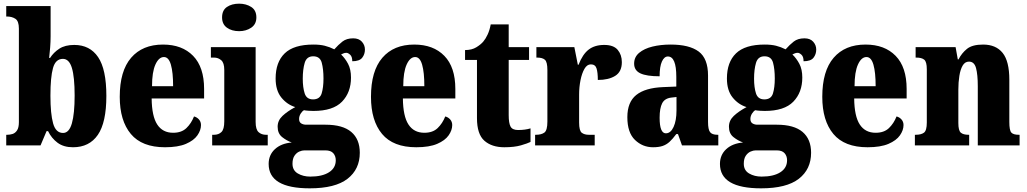

<svg xmlns="http://www.w3.org/2000/svg" viewBox="-20 -793 5601 1047"><path d="M378 10Q327 10 294 -14.5Q261 -39 242 -78H234L201 0H14V-58H19Q34 -58 48.5 -62.5Q63 -67 73 -82Q83 -97 83 -127V-637Q83 -678 64 -690.5Q45 -703 17 -703H14V-760H256V-595Q256 -567 253.5 -533.5Q251 -500 248 -477H253Q272 -507 303.5 -527.5Q335 -548 385 -548Q470 -548 515 -481.5Q560 -415 560 -270Q560 -125 513.5 -57.5Q467 10 378 10ZM324 -68Q357 -68 372 -120.5Q387 -173 387 -272Q387 -373 372 -422.5Q357 -472 323 -472Q283 -472 269 -422Q255 -372 255 -271Q255 -173 269.5 -120.5Q284 -68 324 -68Z M880 10Q754 10 693.5 -62.5Q633 -135 633 -265Q633 -406 695 -478Q757 -550 869 -550Q973 -550 1033 -488.5Q1093 -427 1093 -308V-256H807Q808 -159 837.5 -114Q867 -69 924 -69Q970 -69 996.5 -94.5Q1023 -120 1038 -158Q1054 -154 1065 -141.5Q1076 -129 1076 -111Q1076 -83 1056.5 -55Q1037 -27 994 -8.5Q951 10 880 10ZM924 -323Q924 -398 912 -440Q900 -482 874 -482Q846 -482 827.5 -441Q809 -400 809 -323Z M1284 -623Q1244 -623 1217.5 -642Q1191 -661 1191 -698Q1191 -737 1217.5 -755Q1244 -773 1284 -773Q1322 -773 1350 -755Q1378 -737 1378 -698Q1378 -661 1350 -642Q1322 -623 1284 -623ZM1137 0V-58H1147Q1172 -58 1187.5 -73Q1203 -88 1203 -131V-412Q1203 -450 1186.5 -464.5Q1170 -479 1147 -479H1130V-536H1374V-128Q1374 -87 1390 -72.5Q1406 -58 1430 -58H1440V0Z M1669 234Q1445 234 1445 101Q1445 52 1479 20.5Q1513 -11 1571 -16Q1543 -26 1518.5 -45.5Q1494 -65 1494 -102Q1494 -136 1520.5 -161Q1547 -186 1590 -209Q1545 -223 1514 -261.5Q1483 -300 1483 -365Q1483 -454 1532.5 -502Q1582 -550 1689 -550Q1725 -550 1751 -543.5Q1777 -537 1803 -524Q1825 -549 1847.5 -566.5Q1870 -584 1906 -584Q1937 -584 1953.5 -565.5Q1970 -547 1970 -523Q1970 -497 1955 -478Q1940 -459 1901 -459Q1901 -484 1889.5 -494.5Q1878 -505 1869 -505Q1859 -505 1852 -501.5Q1845 -498 1840 -496Q1862 -475 1878 -445Q1894 -415 1894 -370Q1894 -289 1845 -238.5Q1796 -188 1689 -188Q1680 -188 1663 -189Q1646 -190 1638 -192Q1629 -188 1620 -174Q1611 -160 1611 -144Q1611 -127 1622.5 -120Q1634 -113 1649 -113H1755Q1849 -113 1895.5 -73.5Q1942 -34 1942 40Q1942 130 1875 182Q1808 234 1669 234ZM1687 -251Q1724 -251 1734 -283.5Q1744 -316 1744 -365Q1744 -416 1734.5 -451Q1725 -486 1688 -486Q1652 -486 1641.5 -450Q1631 -414 1631 -364Q1631 -316 1641.5 -283.5Q1652 -251 1687 -251ZM1672 170Q1737 170 1774 146.5Q1811 123 1811 81Q1811 58 1797.5 42.5Q1784 27 1754 27H1640Q1627 27 1612 33.5Q1597 40 1586 56Q1575 72 1575 100Q1575 136 1604 153Q1633 170 1672 170Z M2250 10Q2124 10 2063.5 -62.5Q2003 -135 2003 -265Q2003 -406 2065 -478Q2127 -550 2239 -550Q2343 -550 2403 -488.5Q2463 -427 2463 -308V-256H2177Q2178 -159 2207.5 -114Q2237 -69 2294 -69Q2340 -69 2366.5 -94.5Q2393 -120 2408 -158Q2424 -154 2435 -141.5Q2446 -129 2446 -111Q2446 -83 2426.5 -55Q2407 -27 2364 -8.5Q2321 10 2250 10ZM2294 -323Q2294 -398 2282 -440Q2270 -482 2244 -482Q2216 -482 2197.5 -441Q2179 -400 2179 -323Z M2730 10Q2662 10 2621.5 -25.5Q2581 -61 2581 -149V-466H2516V-520Q2553 -520 2578 -535.5Q2603 -551 2616 -567Q2628 -581 2639 -604.5Q2650 -628 2656 -660H2754V-536H2865V-466H2754V-165Q2754 -122 2764 -103Q2774 -84 2805 -84Q2844 -84 2873 -93V-19Q2857 -11 2821 -0.5Q2785 10 2730 10Z M2898 0V-58H2902Q2932 -58 2948.5 -70Q2965 -82 2965 -130V-411Q2965 -455 2951.5 -467Q2938 -479 2909 -479H2905V-536H3112L3131 -440H3135Q3157 -497 3190 -522.5Q3223 -548 3275 -548Q3326 -548 3348.5 -521Q3371 -494 3371 -454Q3371 -402 3335 -379.5Q3299 -357 3240 -357Q3240 -398 3233 -420Q3226 -442 3202 -442Q3181 -442 3167 -417.5Q3153 -393 3145.5 -355.5Q3138 -318 3138 -277V-125Q3138 -80 3152.5 -69Q3167 -58 3191 -58H3223V0Z M3541 10Q3484 10 3442.5 -30Q3401 -70 3401 -154Q3401 -236 3449.5 -275Q3498 -314 3596 -318L3668 -321V-374Q3668 -485 3622 -485Q3602 -485 3589.5 -457.5Q3577 -430 3577 -377Q3506 -377 3472 -393Q3438 -409 3438 -446Q3438 -482 3465.5 -505Q3493 -528 3538 -539Q3583 -550 3637 -550Q3739 -550 3790 -512Q3841 -474 3841 -381V-128Q3841 -87 3852 -72.5Q3863 -58 3893 -58H3897V0H3699L3677 -62H3668Q3648 -35 3631 -19.5Q3614 -4 3593 3Q3572 10 3541 10ZM3611 -66Q3637 -66 3653 -100.5Q3669 -135 3669 -191V-264L3642 -261Q3605 -257 3591 -230Q3577 -203 3577 -151Q3577 -66 3611 -66Z M4130 234Q3906 234 3906 101Q3906 52 3940 20.5Q3974 -11 4032 -16Q4004 -26 3979.5 -45.5Q3955 -65 3955 -102Q3955 -136 3981.5 -161Q4008 -186 4051 -209Q4006 -223 3975 -261.5Q3944 -300 3944 -365Q3944 -454 3993.5 -502Q4043 -550 4150 -550Q4186 -550 4212 -543.5Q4238 -537 4264 -524Q4286 -549 4308.5 -566.5Q4331 -584 4367 -584Q4398 -584 4414.5 -565.5Q4431 -547 4431 -523Q4431 -497 4416 -478Q4401 -459 4362 -459Q4362 -484 4350.5 -494.5Q4339 -505 4330 -505Q4320 -505 4313 -501.5Q4306 -498 4301 -496Q4323 -475 4339 -445Q4355 -415 4355 -370Q4355 -289 4306 -238.5Q4257 -188 4150 -188Q4141 -188 4124 -189Q4107 -190 4099 -192Q4090 -188 4081 -174Q4072 -160 4072 -144Q4072 -127 4083.5 -120Q4095 -113 4110 -113H4216Q4310 -113 4356.5 -73.5Q4403 -34 4403 40Q4403 130 4336 182Q4269 234 4130 234ZM4148 -251Q4185 -251 4195 -283.5Q4205 -316 4205 -365Q4205 -416 4195.5 -451Q4186 -486 4149 -486Q4113 -486 4102.5 -450Q4092 -414 4092 -364Q4092 -316 4102.5 -283.5Q4113 -251 4148 -251ZM4133 170Q4198 170 4235 146.5Q4272 123 4272 81Q4272 58 4258.5 42.5Q4245 27 4215 27H4101Q4088 27 4073 33.5Q4058 40 4047 56Q4036 72 4036 100Q4036 136 4065 153Q4094 170 4133 170Z M4711 10Q4585 10 4524.5 -62.5Q4464 -135 4464 -265Q4464 -406 4526 -478Q4588 -550 4700 -550Q4804 -550 4864 -488.5Q4924 -427 4924 -308V-256H4638Q4639 -159 4668.5 -114Q4698 -69 4755 -69Q4801 -69 4827.5 -94.5Q4854 -120 4869 -158Q4885 -154 4896 -141.5Q4907 -129 4907 -111Q4907 -83 4887.5 -55Q4868 -27 4825 -8.5Q4782 10 4711 10ZM4755 -323Q4755 -398 4743 -440Q4731 -482 4705 -482Q4677 -482 4658.5 -441Q4640 -400 4640 -323Z M4969 0V-58H4973Q5003 -58 5018.5 -69.5Q5034 -81 5034 -125V-415Q5034 -456 5020 -467.5Q5006 -479 4977 -479H4973V-536H5191L5203 -469H5207Q5224 -503 5253 -526.5Q5282 -550 5341 -550Q5411 -550 5447.5 -504.5Q5484 -459 5484 -358V-128Q5484 -82 5495 -70Q5506 -58 5536 -58H5540V0H5312V-323Q5312 -386 5302.5 -421.5Q5293 -457 5264 -457Q5242 -457 5229.5 -435.5Q5217 -414 5211.5 -379Q5206 -344 5206 -305V-122Q5206 -81 5219.5 -69.5Q5233 -58 5262 -58H5265V0Z"/></svg>

Font: Noto Serif Condensed Black
Style: Regular
Weight: 900
Width: 3
Designer: Monotype Design Team
Foundry: Monotype Imaging Inc.
Version: Version 2.015; ttfautohint (v1.8.4.7-5d5b)